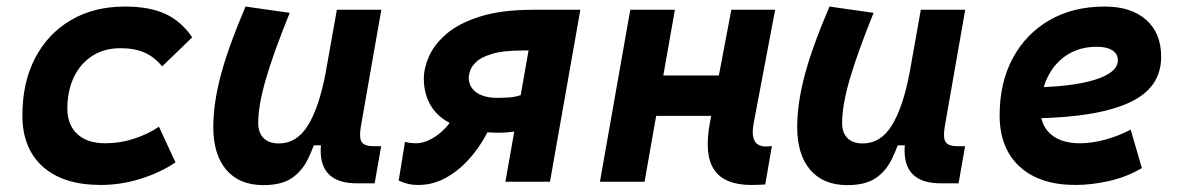

<svg xmlns="http://www.w3.org/2000/svg" viewBox="-20 -547 3556 578"><path d="M297.4 -115.7Q341.5 -115.7 383.7 -129.5Q425.8 -143.3 458.5 -165.5L508.3 -58.1Q462.4 -27.3 403.4 -8.8Q344.5 9.8 283.2 9.8Q170.7 9.8 109 -45.2Q47.4 -100.1 47.4 -199.7Q47.4 -298.8 85.8 -372.3Q124.2 -445.8 193.7 -486.6Q263.2 -527.3 356.4 -527.3Q429.2 -527.3 477.3 -505.4Q525.4 -483.4 558.6 -434.6L468.3 -347.2Q444.3 -376 414.6 -388.9Q384.9 -401.9 342.8 -401.9Q294.4 -401.9 258.5 -379.2Q222.7 -356.4 202.9 -315.8Q183.1 -275.1 182.6 -220.2Q183.1 -170.6 213.1 -143.1Q243 -115.7 297.4 -115.7Z M772.9 10.3Q700.7 10.3 661.4 -35.6Q622.1 -81.5 622.1 -164.6Q622.1 -235.8 645 -321.8Q668 -407.7 719.2 -527.3L852.1 -508.3Q802.7 -386.2 780 -307.6Q757.3 -229 757.3 -176.8Q757.3 -147.5 773.4 -131.3Q789.6 -115.2 819.3 -115.2Q873.5 -115.2 907 -169.4Q940.4 -223.6 960 -325.7L955.1 -109.4H922.9L941.9 -160.6Q926.3 -107.9 907.7 -69.6Q889.2 -31.2 857.9 -10.5Q826.7 10.3 772.9 10.3ZM1054.7 4.9Q1013.2 4.9 987.5 -9.3Q961.9 -23.4 951.9 -51.5Q941.9 -79.6 947.3 -122.1L943.8 -234.9L994.1 -517.6H1127.9L1066.4 -166.5Q1060.5 -132.3 1068.8 -119.6Q1077.1 -106.9 1104 -106.9H1127.4L1107.9 4.9Z M1482.4 -147.5Q1404.3 -147.5 1354.2 -167.5Q1304.2 -187.5 1280 -224.1Q1255.9 -260.7 1255.9 -310.5Q1255.9 -341.8 1271.5 -377.4Q1287.1 -413.1 1324.2 -445.1Q1361.3 -477.1 1425.5 -497.3Q1489.7 -517.6 1586.9 -517.6H1595.2L1578.6 -395H1553.7Q1495.1 -395 1461.9 -385Q1428.7 -375 1413.8 -360.8Q1398.9 -346.7 1395 -333.5Q1391.1 -320.3 1391.1 -313.5Q1391.1 -293.9 1401.9 -280.3Q1412.6 -266.6 1431.9 -259.5Q1451.2 -252.4 1476.6 -252.4Q1490.7 -252.4 1512.5 -253.7Q1534.2 -254.9 1557.6 -264.2L1537.1 -152.8Q1527.3 -150.4 1511.5 -148.9Q1495.6 -147.5 1482.4 -147.5ZM1239.7 9.8Q1220.2 9.8 1206.5 6.1Q1192.9 2.4 1180.2 -3.4L1199.2 -120.1Q1208 -117.2 1217.8 -116.5Q1227.5 -115.7 1231.9 -115.7Q1259.8 -115.7 1289.8 -135.5Q1319.8 -155.3 1341.6 -188Q1363.3 -220.7 1365.7 -258.3L1477.1 -225.1Q1466.3 -183.6 1443.8 -141.8Q1421.4 -100.1 1390.1 -65.9Q1358.9 -31.7 1320.8 -11Q1282.7 9.8 1239.7 9.8ZM1501.5 0 1592.8 -517.6H1727.1L1635.7 0Z M1786.1 0 1877.4 -517.6H2011.7L1920.4 0ZM1908.7 -198.2 1930.2 -319.8H2196.3L2174.8 -198.2ZM2241.7 9.8Q2160.6 9.8 2129.9 -36.1Q2099.1 -82 2117.2 -178.2L2181.6 -517.6H2313.5L2249 -176.8Q2242.2 -140.6 2251.5 -123.3Q2260.7 -106 2286.1 -106Q2294.4 -106 2303.7 -107.4L2283.7 8.3Q2274.4 8.8 2264.4 9.3Q2254.4 9.8 2241.7 9.8Z M2530.8 10.3Q2458.5 10.3 2419.2 -35.6Q2379.9 -81.5 2379.9 -164.6Q2379.9 -235.8 2402.8 -321.8Q2425.8 -407.7 2477.1 -527.3L2609.9 -508.3Q2560.5 -386.2 2537.8 -307.6Q2515.1 -229 2515.1 -176.8Q2515.1 -147.5 2531.2 -131.3Q2547.4 -115.2 2577.1 -115.2Q2631.3 -115.2 2664.8 -169.4Q2698.2 -223.6 2717.8 -325.7L2712.9 -109.4H2680.7L2699.7 -160.6Q2684.1 -107.9 2665.5 -69.6Q2647 -31.2 2615.7 -10.5Q2584.5 10.3 2530.8 10.3ZM2812.5 4.9Q2771 4.9 2745.4 -9.3Q2719.7 -23.4 2709.7 -51.5Q2699.7 -79.6 2705.1 -122.1L2701.7 -234.9L2752 -517.6H2885.7L2824.2 -166.5Q2818.4 -132.3 2826.7 -119.6Q2835 -106.9 2861.8 -106.9H2885.3L2865.7 4.9Z M3231.4 -115.7Q3266.7 -115.7 3306.7 -126.5Q3346.8 -137.3 3383.8 -156.7L3417.5 -41Q3371.1 -13.7 3318.3 -2Q3265.4 9.8 3217.3 9.8Q3109.8 9.8 3049.5 -45.5Q2989.3 -100.9 2989.3 -199.7Q2989.3 -298.3 3028.8 -371.8Q3068.4 -445.3 3139.4 -486.3Q3210.5 -527.3 3305.2 -527.3Q3385.3 -527.3 3430.4 -487.3Q3475.6 -447.3 3475.6 -376Q3475.6 -281.7 3378.9 -237.8Q3282.2 -193.8 3096.7 -190.9L3076.7 -283.7Q3203.6 -284.7 3274.4 -306.4Q3345.2 -328.1 3345.2 -365.7Q3345.2 -384.6 3328.7 -395.4Q3312.2 -406.2 3281.7 -406.2Q3231.6 -406.2 3193.5 -382.4Q3155.3 -358.5 3134.1 -315.5Q3112.8 -272.5 3112.3 -215.3Q3112.8 -168.3 3144.4 -142Q3175.9 -115.7 3231.4 -115.7Z"/></svg>

Font: Cascadia Code PL
Style: Italic
Weight: 400
Italic angle: -10°
Monospace: yes
Designer: Aaron Bell
Foundry: Saja Typeworks
Version: Version 2404.023